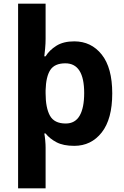

<svg xmlns="http://www.w3.org/2000/svg" viewBox="-20 -780 673 1040"><path d="M588 -274Q588 -135 531 -62.5Q474 10 382 10Q323 10 286 -9.5Q249 -29 227 -57H220Q223 -42 225 -19.5Q227 3 227 19V240H78V-760H227V-569Q227 -545 224.5 -517.5Q222 -490 220 -475H227Q248 -509 286 -532.5Q324 -556 382 -556Q474 -556 531 -484.5Q588 -413 588 -274ZM436 -276Q436 -437 334 -437Q276 -437 252.5 -401Q229 -365 227 -291V-275Q227 -196 250.5 -153.5Q274 -111 336 -111Q387 -111 411.5 -153.5Q436 -196 436 -276Z"/></svg>

Font: Noto Sans Duployan
Style: Bold
Weight: 700
Designer: David Corbett
Foundry: David Corbett
Version: Version 3.001